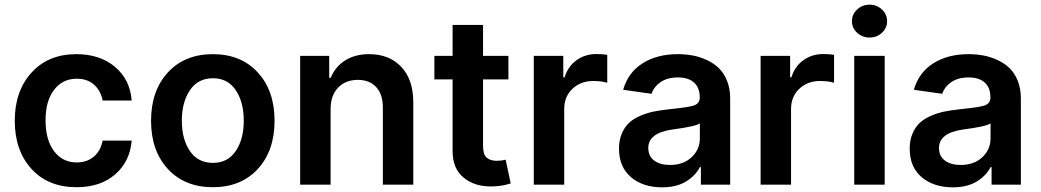

<svg xmlns="http://www.w3.org/2000/svg" viewBox="-20 -782 4406 813"><path d="M304.2 10.7Q183.6 10.7 113 -67.1Q42.5 -145 42.5 -270.5Q42.5 -396.5 113.5 -474.6Q184.6 -552.7 303.2 -552.7Q402.8 -552.7 466.8 -499Q530.8 -445.3 537.6 -356.4H414.6Q406.7 -397.9 378.4 -423.3Q350.1 -448.7 305.2 -448.7Q245.1 -448.7 209 -401.6Q172.9 -354.5 172.9 -272.9Q172.9 -189.9 208.7 -142.1Q244.6 -94.2 305.2 -94.2Q348.1 -94.2 377.2 -118.7Q406.2 -143.1 414.6 -186.5H537.6Q530.3 -98.1 467.8 -43.7Q405.3 10.7 304.2 10.7Z M619.6 -270.5Q619.6 -397.9 690.9 -475.3Q762.2 -552.7 881.3 -552.7Q1000.5 -552.7 1071.5 -475.3Q1142.6 -397.9 1142.6 -270.5Q1142.6 -143.6 1071.5 -66.4Q1000.5 10.7 881.3 10.7Q762.2 10.7 690.9 -66.4Q619.6 -143.6 619.6 -270.5ZM881.8 -92.3Q944.3 -92.3 978.3 -142.6Q1012.2 -192.9 1012.2 -271Q1012.2 -349.6 978.3 -400.1Q944.3 -450.7 881.8 -450.7Q818.4 -450.7 784.2 -400.1Q750 -349.6 750 -271Q750 -192.4 784.2 -142.3Q818.4 -92.3 881.8 -92.3Z M1379.9 -319.8V0H1251V-545.4H1374V-452.6H1380.4Q1399.4 -499.5 1441.4 -526.1Q1483.4 -552.7 1543 -552.7Q1628.9 -552.7 1679.7 -498.3Q1730.5 -443.8 1730 -347.2V0H1601.1V-327.6Q1601.1 -382.3 1573 -413.1Q1544.9 -443.8 1495.1 -443.8Q1443.4 -443.8 1411.6 -410.9Q1379.9 -377.9 1379.9 -319.8Z M2132.8 -545.4V-445.8H2025.4V-164.1Q2025.4 -127.9 2040.8 -114.5Q2056.2 -101.1 2083.5 -101.1Q2103 -101.1 2121.1 -106L2142.6 -5.4Q2106.4 6.3 2067.4 7.3Q1991.7 9.8 1943.8 -29.3Q1896 -68.4 1896.5 -142.6V-445.8H1819.3V-545.4H1896.5V-676.3H2025.4V-545.4Z M2240.2 0V-545.4H2365.2V-454.6H2370.6Q2385.3 -501.5 2421.6 -527.3Q2458 -553.2 2505.4 -553.2Q2530.8 -553.2 2551.3 -549.8V-431.6Q2527.3 -439 2491.7 -439Q2438.5 -439 2403.8 -405.8Q2369.1 -372.6 2369.1 -320.8V0Z M2783.7 11.2Q2702.6 11.2 2651.9 -31.7Q2601.1 -74.7 2601.1 -152.8Q2601.1 -188.5 2612.8 -216.1Q2624.5 -243.7 2643.1 -261.2Q2661.6 -278.8 2689.7 -291Q2717.8 -303.2 2745.4 -309.1Q2772.9 -314.9 2808.1 -318.8Q2814.5 -319.3 2826.2 -320.8Q2901.4 -328.6 2919.9 -335.9Q2942.9 -345.2 2942.9 -367.7V-370.1Q2942.9 -410.6 2918.9 -432.4Q2895 -454.1 2850.6 -454.1Q2806.2 -454.1 2777.6 -434.6Q2749 -415 2738.8 -384.8L2618.7 -401.9Q2639.6 -475.1 2700.9 -513.9Q2762.2 -552.7 2850.1 -552.7Q2882.8 -552.7 2913.1 -547.1Q2943.4 -541.5 2972.9 -527.8Q3002.4 -514.2 3023.9 -493.4Q3045.4 -472.7 3058.6 -439.7Q3071.8 -406.7 3071.8 -365.2V0H2947.8V-74.7H2943.8Q2924.3 -37.1 2884 -12.9Q2843.8 11.2 2783.7 11.2ZM2816.9 -83.5Q2873.5 -83.5 2908.4 -116.2Q2943.4 -148.9 2943.4 -195.8V-259.8Q2927.2 -246.6 2825.7 -233.4Q2725.1 -218.8 2725.1 -155.3Q2725.1 -120.6 2750.2 -102.1Q2775.4 -83.5 2816.9 -83.5Z M3200.7 0V-545.4H3325.7V-454.6H3331.1Q3345.7 -501.5 3382.1 -527.3Q3418.5 -553.2 3465.8 -553.2Q3491.2 -553.2 3511.7 -549.8V-431.6Q3487.8 -439 3452.1 -439Q3398.9 -439 3364.3 -405.8Q3329.6 -372.6 3329.6 -320.8V0Z M3714.6 -643.3Q3692.9 -623 3662.1 -623Q3631.3 -623 3609.4 -643.3Q3587.4 -663.6 3587.4 -692.4Q3587.4 -721.2 3609.4 -741.7Q3631.3 -762.2 3662.1 -762.2Q3692.9 -762.2 3714.6 -741.7Q3736.3 -721.2 3736.3 -692.4Q3736.3 -663.6 3714.6 -643.3ZM3597.2 0V-545.4H3726.1V0Z M4014.6 11.2Q3933.6 11.2 3882.8 -31.7Q3832 -74.7 3832 -152.8Q3832 -188.5 3843.8 -216.1Q3855.5 -243.7 3874 -261.2Q3892.6 -278.8 3920.7 -291Q3948.7 -303.2 3976.3 -309.1Q4003.9 -314.9 4039.1 -318.8Q4045.4 -319.3 4057.1 -320.8Q4132.3 -328.6 4150.9 -335.9Q4173.8 -345.2 4173.8 -367.7V-370.1Q4173.8 -410.6 4149.9 -432.4Q4126 -454.1 4081.5 -454.1Q4037.1 -454.1 4008.5 -434.6Q3980 -415 3969.7 -384.8L3849.6 -401.9Q3870.6 -475.1 3931.9 -513.9Q3993.2 -552.7 4081.1 -552.7Q4113.8 -552.7 4144 -547.1Q4174.3 -541.5 4203.9 -527.8Q4233.4 -514.2 4254.9 -493.4Q4276.4 -472.7 4289.6 -439.7Q4302.7 -406.7 4302.7 -365.2V0H4178.7V-74.7H4174.8Q4155.3 -37.1 4115 -12.9Q4074.7 11.2 4014.6 11.2ZM4047.9 -83.5Q4104.5 -83.5 4139.4 -116.2Q4174.3 -148.9 4174.3 -195.8V-259.8Q4158.2 -246.6 4056.6 -233.4Q3956.1 -218.8 3956.1 -155.3Q3956.1 -120.6 3981.2 -102.1Q4006.3 -83.5 4047.9 -83.5Z"/></svg>

Font: Interop SemBd
Style: Regular
Weight: 600
Designer: Rasmus Andersson, Google, Jang Haemin
Foundry: jhaemin
Version: Version 1.007